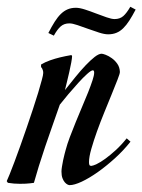

<svg xmlns="http://www.w3.org/2000/svg" viewBox="-93 -538 419 565"><path d="M6.8 0Q1.5 1 -4.9 1.5Q-16.1 2.9 -34.2 2.9Q-42.5 2.9 -51.8 2.2Q-61 1.5 -69.8 0L-73.2 -4.9Q-70.8 -9.8 -64.7 -24.9Q-58.6 -40 -50.5 -61.5Q-42.5 -83 -33 -109.4Q-23.4 -135.7 -14.2 -163.1Q-4.9 -190.4 3.9 -216.8Q12.7 -243.2 19.3 -265.1Q25.9 -287.1 30 -302.5Q34.2 -317.9 34.2 -323.2Q34.2 -328.6 33 -331.5Q31.7 -334.5 30.8 -336.9Q29.3 -338.9 27.8 -340.8V-348.1Q39.1 -355 54.2 -360.4Q69.3 -365.7 83.5 -369.1Q99.6 -373 117.2 -376L119.1 -373Q119.1 -367.2 116.7 -354Q114.3 -340.8 110.8 -325.7Q107.4 -310.5 103.8 -296.1Q100.1 -281.7 98.1 -272.9Q113.3 -292 128.9 -311.3Q144.5 -330.6 158.9 -345.7Q173.3 -360.8 185.5 -370.4Q197.8 -379.9 206.1 -379.9Q209.5 -379.9 218 -376.7Q226.6 -373.5 235.8 -366.9Q245.1 -360.4 252.2 -350.3Q259.3 -340.3 259.8 -326.2Q259.8 -321.3 252.9 -303.7Q246.1 -286.1 236.1 -261.7Q226.1 -237.3 214.4 -208.5Q202.6 -179.7 192.6 -151.9Q182.6 -124 175.8 -100.1Q168.9 -76.2 168.9 -61Q168.9 -55.2 170.2 -52.5Q171.4 -49.8 175.8 -49.8Q181.2 -50.3 191.9 -55.4Q202.6 -60.5 216.8 -70.8Q231 -81.1 247.3 -95.9Q263.7 -110.8 279.8 -130.9L291 -121.1Q270.5 -95.2 244.9 -72Q219.2 -48.8 194.3 -31.2Q169.4 -13.7 147.5 -3.4Q125.5 6.8 111.8 6.8Q109.4 6.8 105.5 4.9Q101.6 2.9 97.7 -1.5Q93.8 -5.9 90.8 -13.7Q87.9 -21.5 87.9 -33.2Q87.9 -39.1 89.4 -48.1Q90.8 -57.1 92.8 -66.7Q94.7 -76.2 96.9 -84.2Q99.1 -92.3 100.1 -96.2Q104.5 -113.3 112.5 -134.5Q120.6 -155.8 129.9 -178.7Q139.2 -201.7 148.9 -224.4Q158.7 -247.1 166.5 -266.8Q174.3 -286.6 179.2 -301.5Q184.1 -316.4 184.1 -324.2Q184.1 -331.1 180.2 -331.1Q175.3 -331.1 163.3 -320.3Q151.4 -309.6 137 -293.7Q122.6 -277.8 107.9 -260.5Q93.3 -243.2 83 -230Q72.8 -200.2 61.5 -168.7Q50.3 -137.2 40 -106.7Q29.8 -76.2 21.2 -48.8Q12.7 -21.5 6.8 0ZM306.2 -509.8Q296.4 -491.2 287.6 -477.5Q278.8 -463.9 269.5 -454.8Q260.3 -445.8 249.5 -441.4Q238.8 -437 225.1 -437Q214.4 -437 198.5 -442.1Q182.6 -447.3 166.3 -453.1Q149.9 -459 135 -464.1Q120.1 -469.2 111.3 -469.2Q95.7 -469.2 85.7 -460.4Q75.7 -451.7 65.4 -433.1L49.3 -440.9Q59.1 -460 67.9 -473.9Q76.7 -487.8 85.9 -496.8Q95.2 -505.9 106 -510.5Q116.7 -515.1 130.4 -515.1Q141.1 -515.1 157 -510Q172.9 -504.9 189.2 -498.5Q205.6 -492.2 220.5 -487.1Q235.4 -481.9 244.1 -481.9Q259.8 -481.9 269.8 -490.7Q279.8 -499.5 290.5 -518.1L306.2 -509.8Z"/></svg>

Font: Romanesco
Style: Regular
Weight: 400
Designer: Astigmatic (AOETI)
Foundry: Astigmatic (AOETI)
Version: Version 1.000